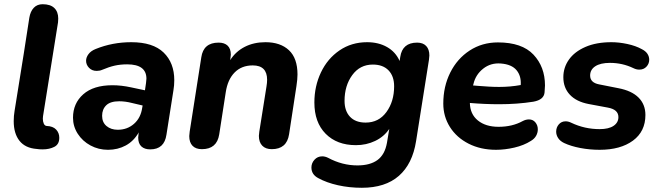

<svg xmlns="http://www.w3.org/2000/svg" viewBox="-20 -700 3126 910"><path d="M182 8Q166 8 154 6Q100 2 72.5 -32.5Q45 -67 45 -126Q45 -151 49 -174L93 -448L119 -616Q124 -646 140 -663Q156 -680 182 -680Q219 -680 237.5 -662Q256 -644 256 -612Q256 -600 255 -594L184 -150Q183 -146 183 -138Q183 -124 187.5 -114Q192 -104 201 -103Q231 -102 246 -86Q261 -70 261 -47Q261 -16 237.5 -4Q214 8 182 8Z M326 -142Q326 -210 374.5 -253Q423 -296 513 -296Q555 -296 601 -286L667 -272L672 -306Q674 -320 674 -327Q674 -395 583 -395Q551 -395 524 -389Q497 -383 464 -369Q453 -364 438 -364Q416 -364 402 -378.5Q388 -393 388 -412Q388 -428 399.5 -443.5Q411 -459 434 -468Q513 -500 602 -500Q705 -500 755.5 -451Q806 -402 806 -320Q806 -295 802 -272L769 -62Q759 8 692 8Q665 8 650 -6Q635 -20 635 -48Q636 -59 637 -69L638 -73Q614 -31 576 -10.5Q538 10 492 10Q447 10 409 -10.5Q371 -31 348.5 -66Q326 -101 326 -142ZM538 -85Q583 -85 615 -113Q647 -141 654 -189L656 -200L605 -212Q574 -220 545 -220Q503 -220 483.5 -201Q464 -182 464 -151Q464 -120 485 -102.5Q506 -85 538 -85Z M877 -55Q877 -62 879 -76L934 -428Q944 -498 1016 -498Q1044 -498 1059 -483.5Q1074 -469 1074 -441Q1074 -436 1072 -422L1071 -415Q1097 -456 1140 -478Q1183 -500 1238 -500Q1309 -500 1349.5 -462Q1390 -424 1390 -347Q1390 -325 1385 -292L1350 -63Q1339 7 1268 7Q1239 7 1223 -9.5Q1207 -26 1207 -56Q1208 -66 1209 -76L1243 -290Q1246 -308 1246 -322Q1246 -390 1178 -390Q1125 -390 1092 -356.5Q1059 -323 1050 -263L1019 -63Q1008 7 937 7Q908 7 892.5 -9Q877 -25 877 -55Z M1488 144Q1456 127 1456 94Q1456 73 1470.5 57Q1485 41 1507 41Q1521 41 1535 48Q1602 84 1674 84Q1734 84 1769 58.5Q1804 33 1814 -23L1825 -89Q1800 -52 1758 -32Q1716 -12 1667 -12Q1577 -12 1523.5 -66Q1470 -120 1470 -214Q1470 -291 1501 -356.5Q1532 -422 1589 -461Q1646 -500 1720 -500Q1774 -500 1814.5 -477Q1855 -454 1874 -411L1877 -430Q1887 -498 1957 -498Q1985 -498 2000 -482Q2015 -466 2015 -437Q2015 -430 2013 -416L1952 -31Q1935 77 1870.5 133.5Q1806 190 1695 190Q1636 190 1582 178Q1528 166 1488 144ZM1848 -291Q1848 -339 1821.5 -366.5Q1795 -394 1747 -394Q1686 -394 1649.5 -344Q1613 -294 1613 -222Q1613 -174 1639 -146.5Q1665 -119 1713 -119Q1775 -119 1811.5 -169Q1848 -219 1848 -291Z M2081 -209Q2081 -290 2114 -356Q2147 -422 2206 -460.5Q2265 -499 2340 -499Q2454 -499 2508.5 -441Q2563 -383 2563 -295Q2563 -284 2561 -262Q2558 -227 2508 -218Q2432 -206 2346 -206Q2278 -206 2207 -212Q2208 -159 2245 -129Q2282 -99 2343 -99Q2408 -99 2457 -126Q2472 -134 2487 -134Q2506 -134 2517.5 -120Q2529 -106 2529 -87Q2529 -71 2521 -56.5Q2513 -42 2496 -32Q2463 -11 2418 -0.5Q2373 10 2331 10Q2258 10 2201 -19Q2144 -48 2112.5 -98Q2081 -148 2081 -209ZM2246 -293Q2271 -291 2296 -289.5Q2321 -288 2346 -288Q2399 -288 2448 -297Q2451 -340 2428 -367.5Q2405 -395 2354 -399Q2306 -403 2270 -374.5Q2234 -346 2224 -302L2222 -295Z M2654 -22Q2635 -31 2625.5 -45.5Q2616 -60 2616 -76Q2616 -96 2628.5 -110.5Q2641 -125 2661 -125Q2674 -125 2688 -118Q2751 -88 2822 -88Q2865 -88 2888 -103.5Q2911 -119 2911 -145Q2911 -181 2861 -190L2770 -207Q2712 -218 2681 -251Q2650 -284 2650 -334Q2650 -380 2676.5 -417.5Q2703 -455 2754.5 -477.5Q2806 -500 2878 -500Q2914 -500 2953.5 -491.5Q2993 -483 3022 -467Q3040 -458 3048.5 -445Q3057 -432 3057 -417Q3057 -398 3044 -384Q3031 -370 3010 -370Q2996 -370 2982 -377Q2930 -402 2871 -402Q2826 -402 2801.5 -386Q2777 -370 2777 -342Q2777 -308 2820 -300L2911 -282Q2974 -270 3006.5 -237.5Q3039 -205 3039 -155Q3039 -77 2980 -33.5Q2921 10 2822 10Q2775 10 2730.5 1.5Q2686 -7 2654 -22Z"/></svg>

Font: SN Pro Bold
Style: Bold Italic
Weight: 700
Italic angle: -9°
Designer: Tobias Whetton
Foundry: Supernotes
Version: Version 1.003